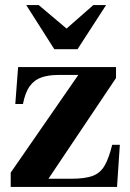

<svg xmlns="http://www.w3.org/2000/svg" viewBox="-20 -733 509 753"><path d="M22 0V-56L287 -439H207Q171 -439 143 -429.5Q115 -420 97 -395.5Q79 -371 70 -325H40L51 -470H435V-427L170 -32H259Q313 -32 343 -43Q373 -54 390 -83Q407 -112 420 -165H450L439 0ZM193 -540 83 -713H132L241 -621L346 -713H396L284 -540Z"/></svg>

Font: Frank Ruhl Libre
Style: Bold
Weight: 700
Designer: Yanek Iontef
Foundry: Fontef
Version: Version 6.004